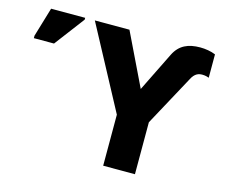

<svg xmlns="http://www.w3.org/2000/svg" viewBox="-101 -856 1161 992"><g transform="rotate(15 479.0 -360.0)"><path d="M696.8 0V-277.8L842.8 -546.9C860.4 -582 881.3 -586.9 900.9 -586.9C916 -586.9 930.7 -582.5 936 -580.1V-705.1C912.1 -715.3 880.9 -720.2 854 -720.2C790 -720.2 743.7 -700.2 715.8 -644L611.8 -433.1L476.1 -713.9H291L526.9 -272.9V0ZM118.2 -543.9 239.3 -704.1V-713.9H57.1L10.3 -557.1V-543.9Z"/></g></svg>

Font: Noto Reveo Sans
Style: Regular
Weight: 800
Designer: Monotype Design Team
Foundry: Monotype Imaging Inc.
Version: Version 2.007